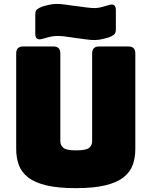

<svg xmlns="http://www.w3.org/2000/svg" viewBox="-20 -961 786 996"><path d="M682 -189Q682 -143 668.5 -105.5Q655 -68 620.5 -41Q586 -14 526 0.5Q466 15 373 15Q280 15 220 0.5Q160 -14 125.5 -41Q91 -68 77.5 -105.5Q64 -143 64 -189V-684Q64 -720 100 -720H257Q293 -720 293 -684V-228Q293 -208 308 -194.5Q323 -181 375 -181Q428 -181 443 -194.5Q458 -208 458 -228V-684Q458 -720 494 -720H646Q682 -720 682 -684ZM372 -764 344 -768Q306 -774 284 -774.5Q262 -775 244 -771Q226 -767 199 -759Q163 -749 163 -785V-886Q163 -905 172.5 -912.5Q182 -920 199 -927Q230 -936 250 -939Q270 -942 292.5 -940Q315 -938 355 -932L372 -930L394 -927Q436 -921 457.5 -919.5Q479 -918 495.5 -921.5Q512 -925 538 -933Q542 -934 545 -935Q581 -946 581 -909V-808Q581 -789 571.5 -781.5Q562 -774 545 -767Q514 -758 494 -755Q474 -752 451 -754Q428 -756 388 -762Z"/></svg>

Font: Bungee Tint
Style: Regular
Weight: 400
Designer: David Jonathan Ross
Foundry: David Jonathan Ross
Version: Version 2.001